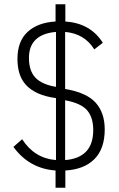

<svg xmlns="http://www.w3.org/2000/svg" viewBox="-20 -800 561 902"><path d="M472 -192Q472 -101 423.5 -52.5Q375 -4 287 1V82H241V1Q117 -8 43 -110L84 -146Q142 -56 243 -48V-339Q193 -346 158.5 -361.5Q124 -377 102.5 -400.5Q81 -424 71.5 -454.5Q62 -485 62 -523Q62 -606 109.5 -650Q157 -694 241 -699V-780H287V-699Q405 -691 463 -599L423 -568Q377 -642 286 -650V-382Q387 -365 429.5 -317.5Q472 -270 472 -192ZM116 -528Q116 -467 146.5 -435Q177 -403 243 -392V-650Q181 -645 148.5 -614.5Q116 -584 116 -528ZM418 -189Q418 -248 389.5 -281.5Q361 -315 286 -329V-48Q351 -53 384.5 -88Q418 -123 418 -189Z"/></svg>

Font: IBM Plex Sans Cond Light
Style: Regular
Weight: 300
Width: 3
Designer: Mike Abbink, Paul van der Laan, Pieter van Rosmalen
Foundry: Bold Monday
Version: Version 1.3